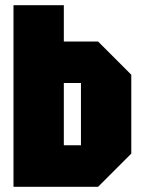

<svg xmlns="http://www.w3.org/2000/svg" viewBox="-20 -720 557 740"><path d="M32 0V-700H226V-560H358L486 -432V-128L358 0ZM226 -160H292V-400H226Z"/></svg>

Font: Tektur Condensed ExtraBold
Style: Regular
Weight: 800
Width: 3
Designer: Adam Jagosz
Foundry: Adam Jagosz
Version: Version 1.005;gftools[0.9.30]